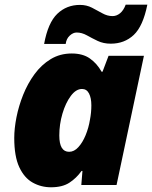

<svg xmlns="http://www.w3.org/2000/svg" viewBox="-20 -792 651 822"><path d="M198.2 9.8Q155.8 9.8 119.9 -10.3Q84 -30.3 62.5 -76.4Q41 -122.6 41 -201.2Q41 -241.7 50.5 -290Q60.1 -338.4 79.3 -386.5Q98.6 -434.6 127.9 -474.6Q157.2 -514.6 197 -538.8Q236.8 -563 287.1 -563Q334.5 -563 364.7 -541.7Q395 -520.5 415 -484.9H418.9L444.8 -553.2H596.2L479 0H328.1L333 -60.1H329.1Q307.1 -29.3 277.1 -9.8Q247.1 9.8 198.2 9.8ZM275.9 -142.1Q297.4 -142.1 315.4 -161.9Q333.5 -181.6 346.4 -212.9Q359.4 -244.1 365.2 -279.8Q371.1 -310.1 371.1 -340.8Q371.1 -372.6 361.1 -391.8Q351.1 -411.1 331.1 -411.1Q305.2 -411.1 283 -381.1Q260.7 -351.1 247.3 -305.4Q233.9 -259.8 233.9 -211.9Q233.9 -142.1 275.9 -142.1ZM168.9 -604Q185.5 -694.8 225.3 -732.9Q265.1 -771 322.3 -771Q350.6 -771 373.8 -759Q397 -747.1 418.2 -735.1Q439.5 -723.1 461.9 -723.1Q479 -723.1 493.9 -735.1Q508.8 -747.1 518.1 -772H610.8Q592.3 -679.7 552.5 -642.3Q512.7 -605 454.1 -605Q422.9 -605 397.9 -616.9Q373 -628.9 351.6 -640.9Q330.1 -652.8 308.1 -652.8Q293 -652.8 278.6 -639.6Q264.2 -626.5 261.2 -604Z"/></svg>

Font: Open Sans ExtraBold
Style: Italic
Weight: 800
Italic angle: -12°
Designer: Monotype Design Team
Foundry: Monotype Imaging Inc.
Version: Version 3.000; ttfautohint (v1.8.4)